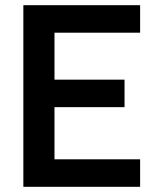

<svg xmlns="http://www.w3.org/2000/svg" viewBox="-20 -720 600 740"><path d="M70 -700H520V-594H190V-413H460V-307H190V-106H520V0H70Z"/></svg>

Font: Retni Sans
Style: Bold
Weight: 700
Designer: Vitaly Kuzmin
Foundry: ParaType Ltd.
Version: Version 1.00;March 2, 2019;FontCreator 11.5.0.2425 64-bit; t